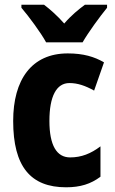

<svg xmlns="http://www.w3.org/2000/svg" viewBox="-20 -879 487 816"><path d="M176 -699H331C355 -741 404 -808 435 -846V-859H341C314 -839 283 -814 253 -779C223 -813 192 -840 167 -859H71V-846C102 -810 155 -738 176 -699ZM261 -83C321 -83 366 -97 407 -128V-257C366 -226 326 -210 278 -210C221 -210 190 -261 190 -365C190 -470 220 -526 275 -526C310 -526 342 -515 380 -494L422 -614C381 -638 334 -652 268 -652C114 -652 36 -540 36 -365C36 -171 110 -83 261 -83Z"/></svg>

Font: Noto Sans Kannada UI Condensed ExtraBold
Style: Regular
Weight: 800
Width: 3
Designer: Jelle Bosma - Monotype Design Team
Foundry: Monotype Imaging Inc.
Version: Version 2.005